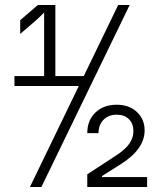

<svg xmlns="http://www.w3.org/2000/svg" viewBox="-20 -750 640 770"><path d="M100 0 296 -405H38V-445H157V-700Q153 -696 144 -687Q135 -678 124 -668L61 -614V-669L132 -730H202V-445H316L454 -730H500L146 0ZM330 0V-51L445 -126Q482 -150 498.5 -173.5Q515 -197 515 -224Q515 -254 497 -272Q479 -290 448 -290Q415 -290 395 -269.5Q375 -249 375 -216H330Q330 -267 362.5 -298.5Q395 -330 448 -330Q498 -330 529 -301Q560 -272 560 -227Q560 -152 465 -92L389 -44V-40H570V0Z"/></svg>

Font: NKDuy Mono Thin
Style: Regular
Weight: 100
Monospace: yes
Designer: NKDuy
Foundry: NKDuy
Version: Version 2.251; ttfautohint (v1.8.4.7-5d5b)